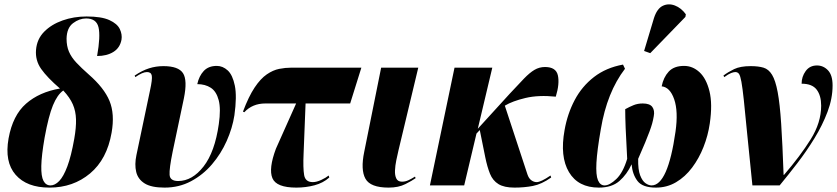

<svg xmlns="http://www.w3.org/2000/svg" viewBox="-20 -844 3810 874"><path d="M205 10Q102 10 51 -48.5Q0 -107 19 -214Q38 -319 98.5 -372Q159 -425 253 -441Q195 -491 167.5 -530Q140 -569 144 -617Q148 -666 181 -699.5Q214 -733 265 -751Q316 -769 374 -769Q442 -769 478 -752.5Q514 -736 525.5 -711.5Q537 -687 533 -663Q526 -626 496 -607.5Q466 -589 422 -589Q438 -679 428.5 -719.5Q419 -760 372 -760Q341 -760 312.5 -738.5Q284 -717 283 -668Q283 -634 294 -608.5Q305 -583 327.5 -559Q350 -535 384 -505Q454 -444 478.5 -384.5Q503 -325 488 -240Q467 -119 390 -54.5Q313 10 205 10ZM210 0Q230 0 249.5 -20Q269 -40 286.5 -86.5Q304 -133 318 -212Q327 -263 326 -300.5Q325 -338 311.5 -369Q298 -400 268 -432Q241 -413 221 -364.5Q201 -316 183 -217Q169 -136 168 -88.5Q167 -41 178 -20.5Q189 0 210 0Z M729 10Q669 10 638.5 -9Q608 -28 600 -61.5Q592 -95 601 -138L663 -433Q674 -483 671 -499.5Q668 -516 649 -516Q629 -516 596 -493L593 -500Q627 -523 658.5 -533Q690 -543 724 -543Q792 -543 813 -511Q834 -479 817 -396L766 -154Q750 -76 752 -48Q754 -20 791 -20Q855 -20 906.5 -86Q958 -152 976 -279Q986 -348 975.5 -388Q965 -428 939.5 -444.5Q914 -461 878 -461Q886 -498 907.5 -521Q929 -544 967 -544Q994 -544 1016.5 -523.5Q1039 -503 1049 -454Q1059 -405 1047 -319Q1038 -261 1012 -202.5Q986 -144 945 -96Q904 -48 849.5 -19Q795 10 729 10Z M1329 10Q1238 10 1220 -33Q1202 -76 1236 -167L1328 -373H1188Q1129 -373 1092 -333L1086 -336Q1112 -405 1139 -445.5Q1166 -486 1194.5 -505.5Q1223 -525 1251 -530.5Q1279 -536 1306 -536H1625L1574 -373H1371L1362 -145Q1359 -79 1364.5 -47Q1370 -15 1404 -15Q1421 -15 1442.5 -25Q1464 -35 1476 -45L1479 -36Q1451 -11 1411.5 -0.5Q1372 10 1329 10Z M1749 10Q1666 10 1643.5 -30.5Q1621 -71 1638 -153L1715 -536H1884L1794 -160Q1789 -139 1784 -114.5Q1779 -90 1778 -68Q1777 -46 1784 -31.5Q1791 -17 1810 -17Q1825 -17 1839 -23.5Q1853 -30 1869 -40L1872 -33Q1857 -22 1825.5 -6Q1794 10 1749 10Z M1937 0 2049 -536H2221L2155 -258L2300 -417Q2339 -459 2365 -486Q2391 -513 2413 -526Q2435 -539 2461 -539Q2511 -539 2519.5 -501Q2528 -463 2510 -404Q2431 -412 2372 -398Q2313 -384 2278 -363L2381 -50Q2387 -32 2398.5 -23.5Q2410 -15 2423 -15Q2442 -15 2486 -45L2489 -36Q2445 -5 2405.5 2.5Q2366 10 2322 10Q2275 10 2249 -6Q2223 -22 2210.5 -53Q2198 -84 2189 -128L2164 -252L2149 -236L2093 0Z M2706 10Q2612 10 2570 -60.5Q2528 -131 2550 -252Q2563 -326 2596 -388.5Q2629 -451 2684 -493.5Q2739 -536 2816 -550L2825 -531Q2743 -424 2715 -256Q2698 -159 2695 -103Q2692 -47 2702 -23.5Q2712 0 2732 0Q2755 0 2785.5 -29Q2816 -58 2835 -121Q2830 -210 2828 -261.5Q2826 -313 2826 -347Q2846 -358 2864.5 -365.5Q2883 -373 2906 -373Q2938 -373 2949.5 -357Q2961 -341 2956 -315Q2953 -297 2948.5 -281Q2944 -265 2936.5 -245Q2929 -225 2917 -195.5Q2905 -166 2885 -121Q2884 -72 2894 -46Q2904 -20 2918.5 -10Q2933 0 2946 0Q3020 0 3055 -245Q3068 -337 3049 -392Q3030 -447 2992 -451Q3000 -492 3024 -518Q3048 -544 3094 -544Q3133 -544 3164 -515.5Q3195 -487 3209.5 -429Q3224 -371 3211 -282Q3203 -227 3182.5 -175Q3162 -123 3130.5 -81Q3099 -39 3057.5 -14.5Q3016 10 2966 10Q2905 10 2882 -20Q2859 -50 2855 -96Q2834 -50 2799.5 -20Q2765 10 2706 10ZM2940 -602 2912 -612 2957 -762Q2971 -805 2997 -817.5Q3023 -830 3052 -819Q3081 -808 3102 -779L3100 -767Z M3405 0Q3390 -143 3381 -237.5Q3372 -332 3366 -388Q3360 -444 3355 -471.5Q3350 -499 3344 -507.5Q3338 -516 3327 -516Q3320 -516 3308 -511.5Q3296 -507 3277 -493L3273 -500Q3294 -516 3322 -529.5Q3350 -543 3397 -543Q3432 -543 3455.5 -536Q3479 -529 3494.5 -503.5Q3510 -478 3520 -425Q3530 -372 3536 -280.5Q3542 -189 3547 -48H3549Q3623 -134 3670.5 -210Q3718 -286 3718 -363Q3718 -409 3697.5 -436Q3677 -463 3629 -463Q3629 -495 3647.5 -520.5Q3666 -546 3699 -546Q3728 -546 3749 -524Q3770 -502 3770 -455Q3770 -396 3747 -335Q3724 -274 3687.5 -214.5Q3651 -155 3609 -100.5Q3567 -46 3529 0Z"/></svg>

Font: Noto Serif Display ExtraCondensed Black
Style: Italic
Weight: 900
Width: 2
Italic angle: -12°
Designer: Monotype Design Team
Foundry: Monotype Imaging Inc.
Version: Version 2.009